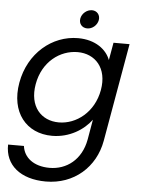

<svg xmlns="http://www.w3.org/2000/svg" viewBox="-64 -771 803 1090"><g transform="rotate(5 338.0 -226.0)"><path d="M350.9 -556.8C203.4 -556.8 70.4 -446.5 40.4 -276C10.4 -105.6 103.9 8.5 251.3 8.5C350.9 8.5 431.5 -44.1 474.7 -102.8L454.8 11.7C433.6 128.8 349.5 190.9 253 190.9C162.7 190.9 105.8 145.5 97.6 79.7H7.3C4.5 197.3 94.8 270 238.6 270C399.1 270 519.1 163.2 546.3 11.7L644.6 -548.3H553.1L535.4 -448C513.6 -506.5 450.4 -556.8 350.9 -556.8ZM505.1 -274.5C482.4 -146.5 382.5 -70.7 283 -70.7C182.6 -70.7 110.9 -146.8 133.6 -276C156.3 -405.3 255 -477.6 355.4 -477.6C454.9 -477.6 527.8 -401.8 505.1 -274.5ZM397.2 -616.3C426.1 -616.3 453.4 -639.4 458.7 -669C463.9 -697.8 444.6 -721.6 415.8 -721.6C386.2 -721.6 358.6 -697.8 353.4 -669C348.1 -639.4 367.6 -616.3 397.2 -616.3Z"/></g></svg>

Font: Poppins Devanagari Thin
Style: Italic
Weight: 100
Italic angle: -10°
Designer: Ninad Kale (Devanagari), Jonny Pinhorn (Latin)
Foundry: Indian Type Foundry
Version: 4.005